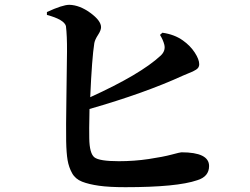

<svg xmlns="http://www.w3.org/2000/svg" viewBox="-20 -770 1040 798"><path d="M645 -625 655 -634Q705 -627 740 -602Q771 -580 789.5 -551.5Q808 -523 808 -503Q808 -496 805 -490.5Q802 -485 795 -480.5Q788 -476 781.5 -473Q775 -470 762.5 -465Q750 -460 741 -456Q582 -383 352 -317Q350 -221 351 -195Q352 -132 372.5 -116Q393 -100 474 -100Q538 -100 598 -109Q658 -118 693.5 -127.5Q729 -137 734 -137Q849 -137 849 -80Q849 -36 800 -21Q716 8 501 8Q434 8 391.5 2Q349 -4 321 -15Q293 -26 279.5 -50.5Q266 -75 261 -104Q256 -133 255 -183Q254 -238 256 -364Q258 -490 258.5 -555.5Q259 -621 254 -662Q246 -689 175 -708V-720Q240 -750 268 -750Q311 -749 355.5 -716.5Q400 -684 400 -657Q400 -644 387.5 -625Q375 -606 372 -591Q362 -528 355 -366Q564 -461 648 -539Q669 -559 663 -584Q658 -604 645 -625Z"/></svg>

Font: Swei Spring CJKtc
Style: Bold
Weight: 700
Version: Version 1.021